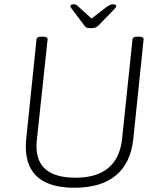

<svg xmlns="http://www.w3.org/2000/svg" viewBox="-20 -874 752 900"><path d="M329 6Q215 6 158 -42.5Q101 -91 101 -187Q101 -196 101.5 -205Q102 -214 103 -224L151 -688Q152 -696 157 -699Q162 -702 174 -702H182Q205 -702 203 -688L153 -221Q152 -213 151.5 -205Q151 -197 151 -189Q151 -115 196.5 -78Q242 -41 334 -41Q433 -41 487.5 -86.5Q542 -132 552 -221L601 -688Q602 -696 607 -699Q612 -702 624 -702H632Q655 -702 653 -688L605 -224Q593 -110 523.5 -52Q454 6 329 6ZM508 -854Q515 -854 520 -852Q525 -850 525 -846Q525 -842 521 -837Q517 -832 509 -824L443 -756Q435 -748 427.5 -745Q420 -742 407 -742Q398 -742 392.5 -743Q387 -744 383 -746.5Q379 -749 375 -755L323 -824Q318 -831 314 -836Q310 -841 310 -845Q310 -850 314.5 -852Q319 -854 326 -854Q332 -854 337.5 -851Q343 -848 351 -840L409 -787L478 -840Q489 -848 496 -851Q503 -854 508 -854Z"/></svg>

Font: Asap ExtraLight
Style: Italic
Weight: 250
Italic angle: -6°
Version: Version 3.001